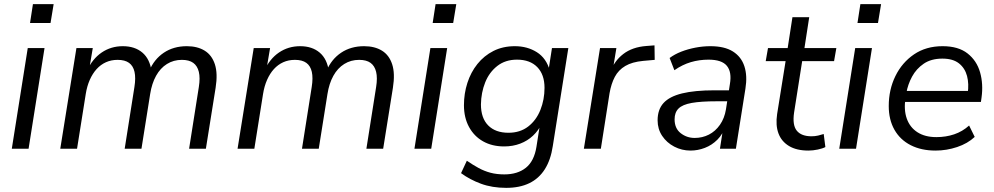

<svg xmlns="http://www.w3.org/2000/svg" viewBox="-20 -718 4799 927"><path d="M125 -607 139 -698H239L224 -607ZM37 0 114 -486H195L118 0Z M271 0 349 -486H428L409 -374L399 -375Q426 -434 471 -464.5Q516 -495 573 -495Q631 -495 667.5 -464Q704 -433 712 -372L700 -375Q724 -432 771 -463.5Q818 -495 882 -495Q933 -495 968 -473.5Q1003 -452 1017.5 -407.5Q1032 -363 1021 -294L974 0H893L940 -298Q947 -342 940 -371Q933 -400 913 -414.5Q893 -429 858 -429Q818 -429 786 -409Q754 -389 733.5 -352Q713 -315 705 -264L663 0H582L629 -298Q636 -342 629.5 -371Q623 -400 603 -414.5Q583 -429 548 -429Q517 -429 491.5 -417.5Q466 -406 446.5 -384.5Q427 -363 413.5 -332.5Q400 -302 394 -264L352 0Z M1127 0 1205 -486H1284L1265 -374L1255 -375Q1282 -434 1327 -464.5Q1372 -495 1429 -495Q1487 -495 1523.5 -464Q1560 -433 1568 -372L1556 -375Q1580 -432 1627 -463.5Q1674 -495 1738 -495Q1789 -495 1824 -473.5Q1859 -452 1873.5 -407.5Q1888 -363 1877 -294L1830 0H1749L1796 -298Q1803 -342 1796 -371Q1789 -400 1769 -414.5Q1749 -429 1714 -429Q1674 -429 1642 -409Q1610 -389 1589.5 -352Q1569 -315 1561 -264L1519 0H1438L1485 -298Q1492 -342 1485.5 -371Q1479 -400 1459 -414.5Q1439 -429 1404 -429Q1373 -429 1347.5 -417.5Q1322 -406 1302.5 -384.5Q1283 -363 1269.5 -332.5Q1256 -302 1250 -264L1208 0Z M2069 -607 2083 -698H2183L2168 -607ZM1981 0 2058 -486H2139L2062 0Z M2424 189Q2356 189 2302 169Q2248 149 2206 118L2234 58Q2263 78 2290.5 93Q2318 108 2348 116Q2378 124 2415 124Q2479 124 2519 92Q2559 60 2570 -9L2588 -124L2597 -123Q2580 -88 2553.5 -63Q2527 -38 2491.5 -24.5Q2456 -11 2414 -11Q2356 -11 2312.5 -35.5Q2269 -60 2244.5 -105Q2220 -150 2220 -210Q2220 -266 2236.5 -317.5Q2253 -369 2285 -409Q2317 -449 2362.5 -472Q2408 -495 2466 -495Q2526 -495 2572 -466Q2618 -437 2635 -376L2628 -377L2645 -486H2724L2649 -13Q2639 54 2610.5 99Q2582 144 2535.5 166.5Q2489 189 2424 189ZM2435 -77Q2491 -77 2530 -107Q2569 -137 2589 -187Q2609 -237 2609 -294Q2609 -358 2574 -394Q2539 -430 2476 -430Q2420 -430 2381 -399.5Q2342 -369 2322.5 -320Q2303 -271 2302 -214Q2302 -148 2337 -112.5Q2372 -77 2435 -77Z M2799 0 2877 -486H2956L2937 -370H2927Q2945 -423 2989 -457Q3033 -491 3101 -496L3140 -499L3141 -429L3085 -424Q3032 -419 2999 -399.5Q2966 -380 2948.5 -347Q2931 -314 2923 -268L2881 0Z M3314 9Q3272 9 3235.5 -10Q3199 -29 3177 -62Q3155 -95 3155 -137Q3155 -189 3183.5 -220.5Q3212 -252 3273 -267Q3334 -282 3430 -282H3510L3502 -229H3441Q3364 -229 3319.5 -221Q3275 -213 3256 -194Q3237 -175 3237 -142Q3237 -98 3266.5 -75Q3296 -52 3334 -52Q3371 -52 3402.5 -68Q3434 -84 3456 -115.5Q3478 -147 3485 -190L3504 -312Q3514 -370 3489.5 -400Q3465 -430 3401 -430Q3356 -430 3315.5 -418Q3275 -406 3236 -379L3213 -438Q3237 -456 3269 -468.5Q3301 -481 3337.5 -488Q3374 -495 3410 -495Q3478 -495 3518.5 -469.5Q3559 -444 3574 -398Q3589 -352 3579 -290L3533 0H3456L3473 -110H3483Q3470 -70 3443.5 -43.5Q3417 -17 3383 -4Q3349 9 3314 9Z M3883 9Q3826 9 3789.5 -13Q3753 -35 3738.5 -74Q3724 -113 3732 -167L3773 -423H3677L3688 -486H3783L3806 -635H3887L3864 -486H4018L4007 -423H3853L3814 -175Q3805 -114 3827 -87Q3849 -60 3898 -60Q3915 -60 3930 -63.5Q3945 -67 3957 -71L3965 -8Q3952 -1 3928.5 4Q3905 9 3883 9Z M4120 -607 4134 -698H4234L4219 -607ZM4032 0 4109 -486H4190L4113 0Z M4497 9Q4428 9 4377 -17Q4326 -43 4298.5 -91.5Q4271 -140 4271 -206Q4271 -285 4303 -350.5Q4335 -416 4393 -455.5Q4451 -495 4531 -495Q4607 -495 4651.5 -460Q4696 -425 4712 -368.5Q4728 -312 4719 -247L4716 -226H4334L4342 -279H4670L4652 -266Q4659 -313 4649 -351Q4639 -389 4610 -412Q4581 -435 4530 -435Q4476 -435 4440 -410.5Q4404 -386 4383.5 -348Q4363 -310 4356 -269L4352 -245Q4343 -188 4358 -145.5Q4373 -103 4409.5 -79.5Q4446 -56 4501 -56Q4547 -56 4587 -69.5Q4627 -83 4659 -112L4686 -57Q4652 -25 4601 -8Q4550 9 4497 9Z"/></svg>

Font: Nunito Sans 12pt
Style: Italic
Weight: 400
Italic angle: -9°
Designer: Vernon Adams
Foundry: Vernon Adams
Version: Version 3.101;gftools[0.9.27]